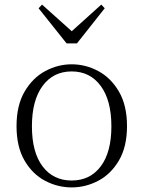

<svg xmlns="http://www.w3.org/2000/svg" viewBox="-20 -802 625 836"><path d="M292 14Q231 14 176 -15Q121 -44 86.5 -103.5Q52 -163 52 -253Q52 -343 87 -403Q122 -463 177 -492.5Q232 -522 292 -522Q353 -522 408 -492.5Q463 -463 498 -403Q533 -343 533 -253Q533 -163 498 -103.5Q463 -44 408 -15Q353 14 292 14ZM292 -16Q372 -16 418.5 -77.5Q465 -139 465 -252Q465 -365 418.5 -428Q372 -491 292 -491Q212 -491 165.5 -428Q119 -365 119 -252Q119 -139 165.5 -77.5Q212 -16 292 -16ZM163 -782 316 -645H269L421 -782L436 -766L315 -613H270L148 -766Z"/></svg>

Font: Noto Serif JP ExtraLight
Style: Regular
Weight: 200
Designer: Ryoko NISHIZUKA  (kana & ideographs); Frank Grießhammer (Latin, Greek & Cyrillic); Wenlong ZHANG  (bopomofo); Sandoll Co
Foundry: Adobe
Version: Version 2.002-H1;hotconv 1.1.0;makeotfexe 2.6.0